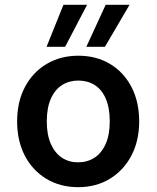

<svg xmlns="http://www.w3.org/2000/svg" viewBox="-20 -764 649 796"><path d="M304 12Q230 12 172.5 -22.5Q115 -57 83 -118.5Q51 -180 51 -261Q51 -342 83.5 -403.5Q116 -465 173.5 -499Q231 -533 305 -533Q379 -533 436 -499Q493 -465 525 -403.5Q557 -342 557 -261Q557 -180 524.5 -118.5Q492 -57 435 -22.5Q378 12 304 12ZM303 -91Q342 -91 371.5 -110Q401 -129 418 -167Q435 -205 435 -261Q435 -317 418.5 -355Q402 -393 372.5 -411.5Q343 -430 305 -430Q267 -430 237.5 -411.5Q208 -393 191 -355Q174 -317 174 -261Q174 -205 191 -167Q208 -129 237 -110Q266 -91 303 -91ZM338 -570 418 -744H517L415 -570ZM173 -570 243 -744H341L250 -570Z"/></svg>

Font: DM Sans 10pt SemiBold
Style: Regular
Weight: 600
Version: Version 4.004;gftools[0.9.30]